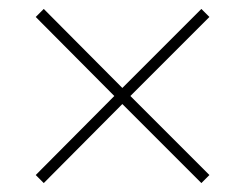

<svg xmlns="http://www.w3.org/2000/svg" viewBox="-20 -558 549 430"><path d="M431 -538 449 -520 272 -343 449 -166 431 -148 254 -325 78 -148 60 -166 236 -343 60 -520 78 -538 254 -361Z"/></svg>

Font: Noto Sans Kannada SemiCondensed Thin
Style: Regular
Weight: 100
Width: 4
Designer: Jelle Bosma - Monotype Design Team
Foundry: Monotype Imaging Inc.
Version: Version 2.005; ttfautohint (v1.8.4.7-5d5b)